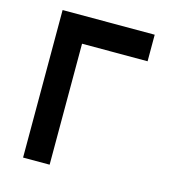

<svg xmlns="http://www.w3.org/2000/svg" viewBox="-105 -790 810 880"><g transform="rotate(15 300.0 -350.0)"><path d="M521 -700V-574H210V0H84V-700Z"/></g></svg>

Font: Fliege Mono Thin
Style: Regular
Weight: 100
Version: Version 0.020;Glyphs 3.3 (3306)